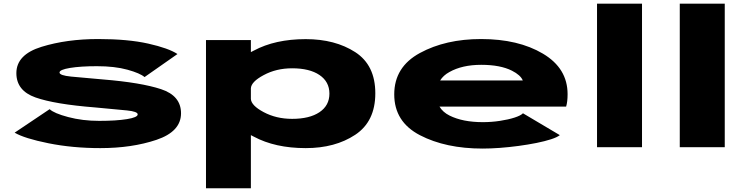

<svg xmlns="http://www.w3.org/2000/svg" viewBox="-20 -805 4092 1050"><path d="M529 5Q377 5 245.2 -21.5Q113.5 -48 60 -79.5L251.5 -208Q275 -185.5 353 -164.8Q431 -144 522.5 -144Q615 -144 674 -153.5Q733 -163 733 -179.5Q733 -195 675 -201Q617 -207 500 -217.5Q279 -235 174.2 -272Q69.5 -309 69.5 -405Q69.5 -506.5 207.2 -549Q345 -591.5 517 -591.5Q679.5 -591.5 790.8 -566.5Q902 -541.5 950.5 -509.5L770.5 -383.5Q746.5 -404.5 677 -423.8Q607.5 -443 510 -443Q420.5 -443 363 -433.5Q305.5 -424 305.5 -408.5Q305.5 -392.5 368.8 -386.2Q432 -380 543.5 -370.5Q751 -353.5 860.5 -317.5Q970 -281.5 970 -185.5Q970 -85.5 835.5 -40.2Q701 5 529 5Z M1106.5 224.5V-586H1352V-520Q1359.5 -524 1367.5 -528Q1484.5 -591 1652 -591Q1812.5 -591 1922.5 -520Q2032.5 -449 2032.5 -294.8Q2032.5 -140.5 1922.5 -67.8Q1812.5 5 1652 5Q1484.5 5 1367.5 -58Q1359.5 -62 1352 -66V224.5ZM1352 -264Q1354 -228 1421.5 -192Q1490.5 -155 1577.5 -155Q1673 -155 1727.2 -191.5Q1781.5 -228 1781.5 -293Q1781.5 -358 1727.2 -394.8Q1673 -431.5 1577.5 -431.5Q1490.5 -431.5 1421.5 -394Q1354 -358 1352 -322Z M2619.5 7.5Q2417.5 7.5 2276.8 -65.5Q2136 -138.5 2136 -289Q2136 -439 2276.5 -515.2Q2417 -591.5 2611 -591.5Q2814.5 -591.5 2949.2 -511.5Q3084 -431.5 3084 -290Q3084 -248 3076 -222H2383.5Q2401.5 -191.5 2438.5 -173Q2510.5 -137 2620.5 -137Q2668 -137 2714 -144Q2760 -151 2794 -162Q2828 -173 2840 -185.5L3041.5 -66Q3027.5 -54.5 2993.8 -43.5Q2960 -32.5 2914 -23.2Q2868 -14 2816 -7Q2764 0 2713.2 3.8Q2662.5 7.5 2619.5 7.5ZM2387 -365H2839Q2827 -394.5 2779.5 -418.5Q2716 -450.5 2611.5 -450.5Q2507.5 -450.5 2437.5 -411Q2404.5 -393 2387 -365Z M3245 0V-785H3491V0Z M3697.5 0V-785H3943.5V0Z"/></svg>

Font: Anybody UltraExpanded ExtraBold
Style: Regular
Weight: 800
Width: 9
Designer: Tyler Finck
Foundry: Etcetera Type Company
Version: Version 1.010; ttfautohint (v1.8.3) -l 8 -r 50 -G 200 -x 14 